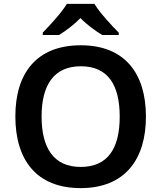

<svg xmlns="http://www.w3.org/2000/svg" viewBox="-20 -958 830 988"><path d="M466 -938H324C297 -893 237 -828 200 -790V-778H284C319 -800 359 -829 394 -865C429 -829 471 -799 506 -778H591V-790C554 -827 493 -893 466 -938ZM731 -358C731 -580 622 -725 396 -725C166 -725 59 -579 59 -359C59 -137 166 10 395 10C622 10 731 -137 731 -358ZM194 -358C194 -519 256 -617 396 -617C537 -617 596 -519 596 -358C596 -197 537 -99 395 -99C256 -99 194 -197 194 -358Z"/></svg>

Font: Noto Sans Gunjala Gondi Semibold
Style: Regular
Weight: 400
Designer: Ek Type
Foundry: Ek Type
Version: Version 1.004